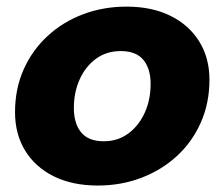

<svg xmlns="http://www.w3.org/2000/svg" viewBox="-20 -562 694 594"><path d="M282.5 12Q204 12 146.5 -16.5Q89 -45 57.8 -96Q26.5 -147 26.5 -215Q26.5 -287 53 -346.8Q79.5 -406.5 126.8 -450.2Q174 -494 236.8 -517.8Q299.5 -541.5 371.5 -541.5Q450 -541.5 507.5 -513Q565 -484.5 596.5 -433.5Q628 -382.5 628 -315.5Q628 -243 601.2 -182.8Q574.5 -122.5 527 -79Q479.5 -35.5 417 -11.8Q354.5 12 282.5 12ZM301 -125Q344.5 -125 377 -149Q409.5 -173 427.8 -213.2Q446 -253.5 446 -302.5Q446 -349.5 423.5 -376.8Q401 -404 353.5 -404Q309.5 -404 277 -380.2Q244.5 -356.5 226.5 -316.5Q208.5 -276.5 208.5 -228Q208.5 -180 231 -152.5Q253.5 -125 301 -125Z"/></svg>

Font: Epilogue ExtraBold
Style: Italic
Weight: 800
Italic angle: -12°
Designer: Tyler Finck
Foundry: Etcetera Type Co
Version: Version 2.111; ttfautohint (v1.8.3)